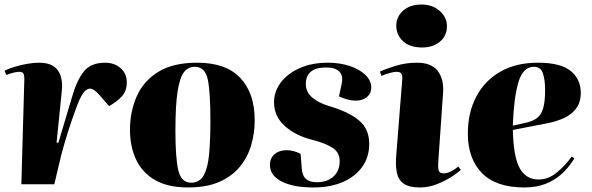

<svg xmlns="http://www.w3.org/2000/svg" viewBox="-20 -811 2604 845"><path d="M87 -459Q88 -473 84.5 -484Q81 -495 65 -495Q57 -495 44.5 -492.5Q32 -490 8 -481L0 -500Q18 -509 44.5 -517Q71 -525 99.5 -530Q128 -535 152 -535Q211 -535 234.5 -501.5Q258 -468 252 -411L229 -183H237L297 -384Q318 -458 349 -496.5Q380 -535 442 -535Q484 -535 511 -511Q538 -487 538 -449Q538 -410 516 -386.5Q494 -363 460 -344L420 -390Q394 -421 376 -421Q368 -421 358 -414Q348 -407 335.5 -383.5Q323 -360 306 -310Q290 -265 280 -233.5Q270 -202 263 -177.5Q256 -153 250 -130.5Q244 -108 238 -80L219 0H74Z M807 14Q720 14 663.5 -18Q607 -50 579.5 -107.5Q552 -165 552 -240Q552 -319 581.5 -386.5Q611 -454 676 -494.5Q741 -535 848 -535Q975 -535 1038 -467.5Q1101 -400 1101 -282Q1101 -225 1085.5 -172Q1070 -119 1035.5 -77Q1001 -35 945 -10.5Q889 14 807 14ZM821 -7Q859 -7 877 -40Q895 -73 900.5 -134.5Q906 -196 906 -281Q906 -405 894.5 -461Q883 -517 837 -517Q809 -517 790.5 -494.5Q772 -472 762 -411Q752 -350 752 -235Q752 -114 765 -60.5Q778 -7 821 -7Z M1375 -9Q1420 -9 1447.5 -34Q1475 -59 1475 -102Q1475 -139 1445 -159.5Q1415 -180 1353 -196Q1281 -214 1233.5 -256.5Q1186 -299 1186 -361Q1186 -408 1215.5 -447.5Q1245 -487 1298.5 -511Q1352 -535 1423 -535Q1476 -535 1519.5 -520.5Q1563 -506 1588.5 -481Q1614 -456 1614 -425Q1614 -400 1595 -384Q1576 -368 1545 -368Q1528 -368 1508 -373.5Q1488 -379 1472 -387L1484 -444Q1491 -478 1473.5 -496Q1456 -514 1415 -514Q1326 -514 1326 -441Q1326 -406 1354 -382Q1382 -358 1426 -345Q1515 -319 1560 -281Q1605 -243 1605 -178Q1605 -120 1574.5 -77Q1544 -34 1489 -10Q1434 14 1359 14Q1270 14 1219 -12.5Q1168 -39 1168 -85Q1168 -115 1188.5 -132.5Q1209 -150 1241 -150Q1272 -150 1303 -134L1308 -70Q1310 -38 1326.5 -23.5Q1343 -9 1375 -9Z M1724 -698Q1724 -737 1754 -764Q1784 -791 1836 -791Q1883 -791 1915 -763Q1947 -735 1947 -696Q1947 -653 1916 -627.5Q1885 -602 1838 -602Q1784 -602 1754 -629.5Q1724 -657 1724 -698ZM1750 -457Q1752 -476 1747 -485.5Q1742 -495 1726 -495Q1716 -495 1697.5 -490.5Q1679 -486 1659 -477L1652 -496Q1678 -508 1722 -521.5Q1766 -535 1815 -535Q1879 -535 1906.5 -499Q1934 -463 1930 -403L1909 -101Q1907 -72 1911 -60Q1915 -48 1932 -48Q1948 -48 1965.5 -57Q1983 -66 1997 -78L2008 -63Q1996 -52 1968 -33.5Q1940 -15 1903 -0.5Q1866 14 1828 14Q1781 14 1757 -2.5Q1733 -19 1726.5 -51Q1720 -83 1724 -129Z M2347 -535Q2448 -535 2492 -498.5Q2536 -462 2536 -403Q2536 -359 2514.5 -332Q2493 -305 2460 -290.5Q2427 -276 2391.5 -269Q2356 -262 2329 -257L2237 -239Q2240 -118 2268 -69.5Q2296 -21 2350 -21Q2394 -21 2431.5 -52.5Q2469 -84 2496 -122L2508 -114Q2502 -104 2486.5 -83Q2471 -62 2445 -39.5Q2419 -17 2380 -1.5Q2341 14 2287 14Q2163 14 2101 -49.5Q2039 -113 2039 -223Q2039 -315 2076 -385.5Q2113 -456 2182 -495.5Q2251 -535 2347 -535ZM2379 -416Q2379 -459 2369.5 -488Q2360 -517 2330 -517Q2281 -517 2261 -447.5Q2241 -378 2237 -258L2295 -271Q2323 -277 2342 -290.5Q2361 -304 2370 -333Q2379 -362 2379 -416Z"/></svg>

Font: Literata 72pt ExtraBold
Style: Italic
Weight: 800
Italic angle: -2°
Designer: Latin by Veronika Burian and Jose Scaglione. Greek by Irene Vlachou. Cyrillic by Vera Evstafieva
Foundry: TypeTogether
Version: Version 3.002